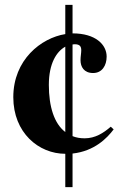

<svg xmlns="http://www.w3.org/2000/svg" viewBox="-20 -719 515 794"><path d="M365 -417C402 -417 421 -448 421 -485C421 -534 376 -581 280 -581V-699H250V-578C150 -562 35 -472 35 -317C35 -170 140 -83 250 -83V55H280V-84C371 -94 423 -148 450 -184L438 -195C408 -169 374 -147 330 -147C311 -147 295 -150 280 -156V-535C280 -535 285 -536 289 -536C311 -536 316 -526 316 -511C316 -499 313 -485 313 -470C313 -443 327 -417 365 -417ZM182 -368C182 -457 214 -506 250 -526V-173C204 -208 182 -278 182 -368Z"/></svg>

Font: Berkshire Swash
Style: Regular
Weight: 700
Designer: Astigmatic (AOETI)
Foundry: Astigmatic (AOETI)
Version: Version 1.000